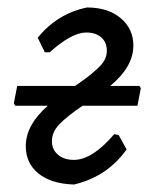

<svg xmlns="http://www.w3.org/2000/svg" viewBox="-20 -486 426 514"><path d="M178 8Q117 6 83 -21.5Q49 -49 49 -95Q49 -151 108 -203H21L17 -209L26 -256H181Q203 -271 214 -279.5Q225 -288 239.5 -301Q254 -314 260 -325.5Q266 -337 266 -350Q266 -373 251 -386Q236 -399 211 -399Q172 -399 113 -346H100L81 -385Q134 -450 213 -466Q269 -466 303 -437.5Q337 -409 337 -364Q337 -307 275 -256H353L357 -250L348 -203H201Q160 -175 139.5 -154Q119 -133 119 -108Q119 -86 135 -72Q151 -58 178 -58Q227 -58 286 -127L298 -124L319 -86Q267 -13 178 8Z"/></svg>

Font: Alegreya Sans
Style: Italic
Weight: 400
Italic angle: -7°
Designer: Juan Pablo del Peral
Foundry: Huerta Tipografica
Version: Version 2.007